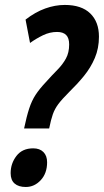

<svg xmlns="http://www.w3.org/2000/svg" viewBox="-20 -744 419 774"><path d="M77.1 -226.1Q87.4 -275.4 97.7 -306.6Q107.9 -337.9 123.5 -361.8Q139.2 -385.7 164.1 -412.1Q189.9 -440.9 211.4 -462.6Q232.9 -484.4 245.8 -508.1Q258.8 -531.7 258.8 -564.9Q258.8 -590.8 246.6 -603Q234.4 -615.2 210 -615.2Q180.7 -615.2 153.1 -601.8Q125.5 -588.4 101.1 -570.8L83 -665Q122.1 -695.3 162.1 -709.7Q202.1 -724.1 241.2 -724.1Q308.6 -724.1 343.8 -689.9Q378.9 -655.8 378.9 -596.2Q378.9 -549.3 362.3 -510.3Q345.7 -471.2 318.4 -437.7Q291 -404.3 258.8 -373Q230 -344.2 215.3 -324.7Q200.7 -305.2 193.1 -283.7Q185.5 -262.2 178.2 -226.1ZM84 9.8Q54.7 9.8 38.8 -4.2Q22.9 -18.1 22.9 -45.9Q22.9 -85 46.4 -115.5Q69.8 -146 113.8 -146Q140.1 -146 155 -131.1Q169.9 -116.2 169.9 -89.8Q169.9 -45.4 144.3 -17.8Q118.7 9.8 84 9.8Z"/></svg>

Font: Open Sans Condensed
Style: Italic
Weight: 400
Width: 3
Italic angle: -12°
Designer: Monotype Design Team
Foundry: Monotype Imaging Inc.
Version: Version 3.000